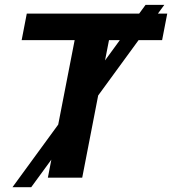

<svg xmlns="http://www.w3.org/2000/svg" viewBox="-20 -745 721 805"><path d="M642.1 -688H681.2L659.7 -576.7H561L391.6 -344.7L324.7 0H180.7L195.3 -75.7L110.8 40H32.2L224.1 -222.7L293 -576.7H70.8L92.3 -688H563.5L590.3 -724.6H668.9ZM437 -576.7 420.4 -491.7 482.4 -576.7Z"/></svg>

Font: Arimo
Style: Bold Italic
Weight: 700
Italic angle: -12°
Designer: Steve Matteson
Foundry: Monotype Imaging Inc.
Version: Version 1.33